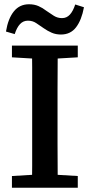

<svg xmlns="http://www.w3.org/2000/svg" viewBox="-20 -881 421 901"><path d="M36 0V-55L171 -63H210L345 -55V0ZM130 0Q131 -51 131 -102Q131 -153 131 -205Q131 -257 131 -309V-359Q131 -410 131 -461.5Q131 -513 131 -564.5Q131 -616 130 -667H251Q251 -616 250.5 -565Q250 -514 250 -462.5Q250 -411 250 -359V-309Q250 -258 250 -206Q250 -154 250.5 -103Q251 -52 251 0ZM36 -612V-667H345V-612L210 -604H171ZM8 -733Q18 -794 45 -827.5Q72 -861 116 -861Q141 -861 160.5 -852.5Q180 -844 198 -830Q215 -818 232.5 -807Q250 -796 271 -796Q293 -796 308 -812.5Q323 -829 333 -860L374 -847Q363 -787 337 -753Q311 -719 266 -719Q242 -719 222.5 -727.5Q203 -736 186 -748Q167 -761 150 -772.5Q133 -784 111 -784Q89 -784 74 -768Q59 -752 49 -721Z"/></svg>

Font: Source Serif 4 Medium
Style: Regular
Weight: 500
Designer: Frank Grießhammer
Foundry: Adobe Systems Incorporated
Version: Version 4.004;hotconv 1.0.116;makeotfexe 2.5.65601